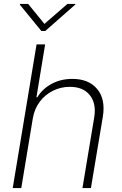

<svg xmlns="http://www.w3.org/2000/svg" viewBox="-20 -952 616 972"><path d="M146.3 -353.7 87.7 0H44.4L165.1 -727.3H208.5L164.4 -459.2H168.7Q194.2 -501.8 240.8 -527.2Q287.3 -552.6 346.6 -552.6Q429 -552.6 472.1 -501.2Q515.3 -449.9 500.4 -359.7L440.3 0H397.4L457 -358Q468.4 -427.9 434.8 -470.2Q401.3 -512.4 333.5 -512.4Q287.6 -512.4 247.9 -492.5Q208.1 -472.7 181.3 -437Q154.5 -401.3 146.3 -353.7ZM122.5 -932.2 204.9 -831 321.4 -932.2H362.2L360.8 -928.6L209.2 -795.1H189.3L80.3 -928.6L81.7 -932.2Z"/></svg>

Font: Inter UI Extra Light
Style: Italic
Weight: 200
Italic angle: -9.39999°
Designer: Rasmus Andersson
Foundry: rsms
Version: 3.2;8d6f07862